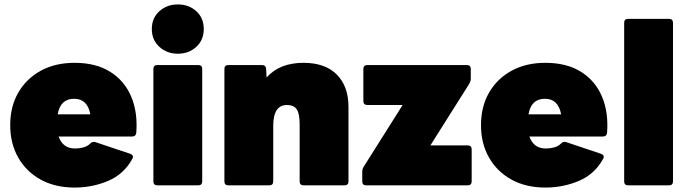

<svg xmlns="http://www.w3.org/2000/svg" viewBox="-20 -835 3102 865"><path d="M316 10Q229 10 164 -25.5Q99 -61 62.5 -124.5Q26 -188 26 -271Q26 -355 62.5 -418Q99 -481 164 -516.5Q229 -552 316 -552Q412 -552 476.5 -511.5Q541 -471 571 -400Q601 -329 594 -237Q592 -220 575 -220H244Q263 -166 318 -166Q338 -166 356 -171Q374 -176 385 -187Q396 -199 409 -195L567 -142Q585 -135 576 -119Q538 -50 467 -20Q396 10 316 10ZM314 -390Q252 -390 240 -320H387Q374 -390 314 -390Z M781 -593Q732 -593 698 -624Q664 -655 664 -704Q664 -754 698 -784.5Q732 -815 781 -815Q831 -815 864.5 -784.5Q898 -754 898 -704Q898 -655 864.5 -624Q831 -593 781 -593ZM689 0Q671 0 671 -18V-524Q671 -542 689 -542H873Q891 -542 891 -524V-18Q891 0 873 0Z M1009 0Q991 0 991 -18V-524Q991 -542 1009 -542H1160Q1178 -542 1179 -524L1181 -486Q1240 -552 1347 -552Q1445 -552 1497.5 -499Q1550 -446 1550 -353V-18Q1550 0 1532 0H1348Q1330 0 1330 -18V-275Q1330 -324 1316.5 -343Q1303 -362 1273 -362Q1211 -362 1211 -268V-18Q1211 0 1193 0Z M1630 0Q1612 0 1612 -18V-61Q1612 -73 1618 -83L1794 -362H1635Q1617 -362 1617 -380V-524Q1617 -542 1635 -542H2083Q2101 -542 2101 -524V-481Q2101 -470 2095 -459L1919 -180H2087Q2105 -180 2105 -162V-18Q2105 0 2087 0Z M2437 10Q2350 10 2285 -25.5Q2220 -61 2183.5 -124.5Q2147 -188 2147 -271Q2147 -355 2183.5 -418Q2220 -481 2285 -516.5Q2350 -552 2437 -552Q2533 -552 2597.5 -511.5Q2662 -471 2692 -400Q2722 -329 2715 -237Q2713 -220 2696 -220H2365Q2384 -166 2439 -166Q2459 -166 2477 -171Q2495 -176 2506 -187Q2517 -199 2530 -195L2688 -142Q2706 -135 2697 -119Q2659 -50 2588 -20Q2517 10 2437 10ZM2435 -390Q2373 -390 2361 -320H2508Q2495 -390 2435 -390Z M2810 0Q2792 0 2792 -18V-732Q2792 -750 2810 -750H2994Q3012 -750 3012 -732V-18Q3012 0 2994 0Z"/></svg>

Font: LINE Seed Sans Heavy
Style: Regular
Weight: 900
Designer: LINE VX Design & Dalton Maag Ltd & Sandoll Inc
Foundry: Dalton Maag Ltd
Version: Version 1.003